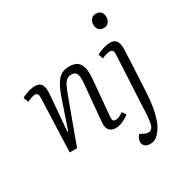

<svg xmlns="http://www.w3.org/2000/svg" viewBox="-212 -924 1295 1333"><g transform="rotate(-30 435.5 -257.5)"><path d="M571 -32Q560 -22 541.5 -11Q523 0 502.5 7Q482 14 462 14Q428 14 410.5 -5.5Q393 -25 396 -65L423 -363Q428 -419 417.5 -441Q407 -463 379 -463Q356 -463 340.5 -451.5Q325 -440 311.5 -412.5Q298 -385 280 -335L157 0H98L114 -426Q115 -448 109.5 -458Q104 -468 87 -468Q77 -468 61.5 -463Q46 -458 24 -449L10 -488Q21 -495 39.5 -502.5Q58 -510 79 -515Q100 -520 117 -520Q157 -520 170.5 -494Q184 -468 180 -418L156 -134L162 -132L241 -364Q260 -419 281 -453.5Q302 -488 328.5 -503.5Q355 -519 392 -519Q436 -519 458.5 -500.5Q481 -482 488 -445.5Q495 -409 490 -357L465 -77Q463 -55 467.5 -45.5Q472 -36 489 -36Q502 -36 518 -43Q534 -50 551 -62ZM768 -109Q765 -41 755.5 15Q746 71 731 113Q716 155 695 181Q683 197 670.5 208Q658 219 644 224Q630 229 614 229Q586 229 571.5 215.5Q557 202 557 184Q557 170 562.5 157Q568 144 579 130L614 147Q630 155 645.5 153.5Q661 152 672.5 137Q684 122 687 90Q690 73 691.5 54Q693 35 694 16.5Q695 -2 695 -17L716 -421Q718 -447 712 -457.5Q706 -468 691 -468Q677 -468 660.5 -463.5Q644 -459 624 -450L611 -487Q624 -495 642.5 -502.5Q661 -510 681.5 -515Q702 -520 719 -520Q746 -520 760.5 -508Q775 -496 780.5 -472Q786 -448 783 -410ZM683 -685Q683 -710 697.5 -727Q712 -744 736 -744Q753 -744 765 -737Q777 -730 783 -717.5Q789 -705 789 -687Q789 -663 775 -646Q761 -629 736 -629Q712 -629 697.5 -644.5Q683 -660 683 -685Z"/></g></svg>

Font: Literata 18pt Light
Style: Italic
Weight: 300
Italic angle: -2°
Designer: Latin by Veronika Burian and Jose Scaglione. Greek by Irene Vlachou. Cyrillic by Vera Evstafieva
Foundry: TypeTogether
Version: Version 3.103;gftools[0.9.29]